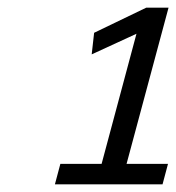

<svg xmlns="http://www.w3.org/2000/svg" viewBox="-20 -812 459 500"><path d="M403.3 -332H123L137.2 -385.3H244.6L335.4 -724.1L218.8 -670.4L225.1 -726.6L360.8 -792H418.9L309.6 -385.3H417.5Z"/></svg>

Font: Lesson One
Style: Italic
Weight: 400
Italic angle: -14°
Designer: But Ko, Victor Gaultney, Annie Olsen, Julie Remington, Don Collingsworth, Eric Hays, Becca Hirsbrunner
Version: Version 1.100